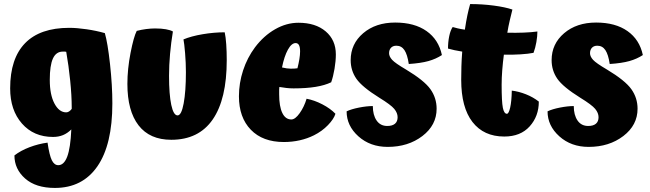

<svg xmlns="http://www.w3.org/2000/svg" viewBox="-20 -678 3199 945"><path d="M225 -285Q225 -212 248 -168.5Q271 -125 306 -125Q313 -125 320 -129.5Q327 -134 333 -142V-150Q333 -207 325.5 -281Q318 -355 306 -423Q303 -424 299.5 -424Q296 -424 289 -424Q256 -424 240.5 -390Q225 -356 225 -285ZM533 -169Q533 34 459.5 140.5Q386 247 250 247Q156 247 103.5 200.5Q51 154 51 87Q82 63 125.5 46.5Q169 30 214 24Q223 86 235 110.5Q247 135 267 135Q295 135 311 92.5Q327 50 331 -41Q312 -22 290 -13Q268 -4 241 -4Q146 -4 88 -70Q30 -136 30 -243Q30 -390 103.5 -465.5Q177 -541 321 -541Q358 -541 406 -534Q454 -527 496 -515Q510 -467 521.5 -362.5Q533 -258 533 -169Z M823 10Q717 10 662 -61Q607 -132 607 -265Q607 -338 622.5 -417.5Q638 -497 653 -526Q676 -532 699.5 -535Q723 -538 743 -538Q774 -538 796.5 -534Q819 -530 831 -523Q822 -469 817 -413Q812 -357 812 -305Q812 -213 823 -161.5Q834 -110 854 -110Q873 -110 884 -169Q895 -228 895 -323Q895 -368 891 -416.5Q887 -465 883 -484Q921 -500 977 -509.5Q1033 -519 1086 -519Q1091 -496 1093.5 -460Q1096 -424 1096 -382Q1096 -190 1027 -90Q958 10 823 10Z M1368 -346Q1380 -343 1391.5 -341.5Q1403 -340 1411 -340Q1419 -340 1429.5 -340.5Q1440 -341 1444 -342Q1450 -366 1453.5 -387Q1457 -408 1457 -425Q1457 -446 1451.5 -456Q1446 -466 1435 -466Q1415 -466 1397 -433.5Q1379 -401 1368 -346ZM1489 -192Q1527 -185 1566.5 -164.5Q1606 -144 1631 -118Q1623 -92 1594 -62Q1565 -32 1525 -12Q1493 4 1455.5 12.5Q1418 21 1377 21Q1273 21 1214.5 -39.5Q1156 -100 1156 -204Q1156 -269 1176.5 -331.5Q1197 -394 1235 -445Q1278 -502 1334 -534Q1390 -566 1449 -566Q1533 -566 1583 -523.5Q1633 -481 1633 -410Q1633 -378 1626.5 -339.5Q1620 -301 1610 -273Q1579 -258 1533.5 -250.5Q1488 -243 1425 -243Q1407 -243 1389.5 -245Q1372 -247 1355 -250Q1354 -244 1354 -236.5Q1354 -229 1354 -214Q1354 -154 1369.5 -122Q1385 -90 1414 -90Q1433 -90 1455 -121Q1477 -152 1489 -192Z M1978 -336Q2068 -282 2098.5 -239Q2129 -196 2129 -143Q2129 -62 2059 -8.5Q1989 45 1888 45Q1802 45 1744 -7Q1686 -59 1686 -130Q1709 -141 1747 -148.5Q1785 -156 1815 -156Q1815 -112 1833.5 -85Q1852 -58 1886 -58Q1911 -58 1924 -69Q1937 -80 1937 -101Q1937 -122 1920.5 -142Q1904 -162 1847 -197Q1762 -250 1734 -290.5Q1706 -331 1706 -382Q1706 -462 1767.5 -514.5Q1829 -567 1925 -567Q2020 -567 2079.5 -525Q2139 -483 2155 -407Q2126 -388 2089 -377.5Q2052 -367 1992 -363Q1985 -410 1970.5 -431.5Q1956 -453 1931 -453Q1914 -453 1904.5 -443Q1895 -433 1895 -416Q1895 -400 1910 -383.5Q1925 -367 1978 -336Z M2499 -232Q2533 -228 2568.5 -214Q2604 -200 2632 -178Q2632 -106 2587 -56Q2542 -6 2462 -6Q2361 -6 2305.5 -77.5Q2250 -149 2250 -285Q2250 -317 2251 -351.5Q2252 -386 2255 -424Q2235 -427 2217 -431Q2199 -435 2185 -439Q2185 -471 2191 -500Q2197 -529 2208 -545Q2218 -542 2232.5 -538.5Q2247 -535 2268 -532Q2274 -573 2280.5 -603.5Q2287 -634 2294 -658Q2354 -658 2410.5 -650.5Q2467 -643 2502 -631Q2496 -607 2489 -577.5Q2482 -548 2477 -517Q2519 -516 2557.5 -517.5Q2596 -519 2625 -523Q2625 -500 2620 -471Q2615 -442 2606 -418Q2581 -413 2542 -410.5Q2503 -408 2460 -409Q2455 -371 2452 -333Q2449 -295 2449 -261Q2449 -177 2455 -147.5Q2461 -118 2475 -118Q2484 -118 2491 -148.5Q2498 -179 2499 -232Z M2967 -336Q3057 -282 3087.5 -239Q3118 -196 3118 -143Q3118 -62 3048 -8.5Q2978 45 2877 45Q2791 45 2733 -7Q2675 -59 2675 -130Q2698 -141 2736 -148.5Q2774 -156 2804 -156Q2804 -112 2822.5 -85Q2841 -58 2875 -58Q2900 -58 2913 -69Q2926 -80 2926 -101Q2926 -122 2909.5 -142Q2893 -162 2836 -197Q2751 -250 2723 -290.5Q2695 -331 2695 -382Q2695 -462 2756.5 -514.5Q2818 -567 2914 -567Q3009 -567 3068.5 -525Q3128 -483 3144 -407Q3115 -388 3078 -377.5Q3041 -367 2981 -363Q2974 -410 2959.5 -431.5Q2945 -453 2920 -453Q2903 -453 2893.5 -443Q2884 -433 2884 -416Q2884 -400 2899 -383.5Q2914 -367 2967 -336Z"/></svg>

Font: Atma
Style: Bold
Weight: 700
Designer: Gregori Vincens, Jeremie Hornus, Riccardo Olocco, Yoann Minet.
Foundry: black foundry
Version: Version 1.102;PS 1.100;hotconv 1.0.86;makeotf.lib2.5.63406